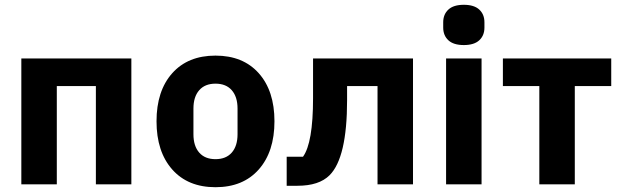

<svg xmlns="http://www.w3.org/2000/svg" viewBox="-20 -769 2590 801"><path d="M69 0V-525H528V0H380V-410H217V0Z M1059.5 -62Q994 12 879 12Q764 12 698.5 -62Q633 -136 633 -263Q633 -390 698.5 -463.5Q764 -537 879 -537Q994 -537 1059.5 -463.5Q1125 -390 1125 -263Q1125 -136 1059.5 -62ZM971 -209V-316Q971 -365 947 -392.5Q923 -420 879 -420Q835 -420 811 -392.5Q787 -365 787 -316V-209Q787 -160 811 -132.5Q835 -105 879 -105Q923 -105 947 -132.5Q971 -160 971 -209Z M1176 6V-115H1244Q1286 -173 1286 -359V-525H1703V0H1555V-410H1428V-351Q1428 -111 1355 -38Q1311 6 1221 6Z M1829 -654V-676Q1829 -709 1850.5 -729Q1872 -749 1915 -749Q1958 -749 1979.5 -729Q2001 -709 2001 -676V-654Q2001 -621 1979.5 -601Q1958 -581 1915 -581Q1872 -581 1850.5 -601Q1829 -621 1829 -654ZM1841 0V-525H1989V0Z M2230 0V-410H2078V-525H2530V-410H2378V0Z"/></svg>

Font: Anuphan
Style: Bold
Weight: 700
Designer: Mike Abbink, Paul van der Laan, Pieter van Rosmalen, Mint Tantisuwanna
Foundry: Bold Monday; Cadson Demak
Version: Version 3.002;hotconv 1.0.109;makeotfexe 2.5.65596